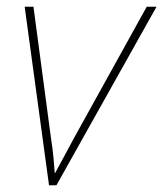

<svg xmlns="http://www.w3.org/2000/svg" viewBox="-20 -548 483 568"><path d="M125 0 53 -528H79L131 -138Q136 -106 138 -83.5Q140 -61 142 -36H143Q156 -60 168.5 -83Q181 -106 198 -138L414 -528H443L147 0Z"/></svg>

Font: Noto Sans Disp Thin
Style: Italic
Weight: 100
Italic angle: -12°
Designer: Monotype Design Team
Foundry: Monotype Imaging Inc.
Version: Version 2.000;GOOG;noto-source:20170915:90ef993387c0